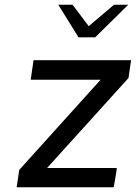

<svg xmlns="http://www.w3.org/2000/svg" viewBox="-20 -788 571 807"><path d="M61 -74 403 -453H109L121 -535H531L520 -460L178 -82H471Q470 -69 465 -41.5Q460 -14 458 -1H50ZM225 -768H285L353 -678L459 -768H519L380 -631H310Z"/></svg>

Font: Exo Medium
Style: Italic
Weight: 500
Italic angle: -9°
Designer: Natanael Gama
Foundry: Natanael Gama
Version: Version 1.500; ttfautohint (v1.6)